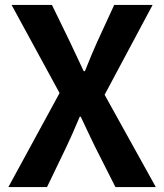

<svg xmlns="http://www.w3.org/2000/svg" viewBox="-20 -760 667 780"><path d="M14 0 222 -382 27 -740H191L265 -588Q274 -570 291.5 -531.5Q309 -493 320 -471H325Q352 -539 374 -588L444 -740H600L405 -375L613 0H449L366 -164Q356 -184 337 -224.5Q318 -265 308 -286H304Q273 -212 250 -164L171 0Z"/></svg>

Font: Noto Sans Korean Bold
Style: Bold
Weight: 700
Designer: Ryoko NISHIZUKA  (kana & ideographs); Paul D. Hunt (Latin, Greek & Cyrillic); Wenlong ZHANG  (bopomofo); Sandoll Communi
Foundry: Adobe Systems Incorporated
Version: Version 1.000;PS 1;hotconv 1.0.78;makeotf.lib2.5.61930